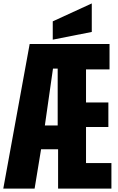

<svg xmlns="http://www.w3.org/2000/svg" viewBox="-41 -1121 702 1141"><path d="M-21.5 0 135.3 -859.4H609.9V-708.5H470.2V-512.2H603V-366.2H470.2V-151.9H621.1V0H304.2V-233.9H203.1L164.6 0ZM225.6 -375.5H301.8V-713.4H273.9ZM272.5 -885.3V-994.1L504.4 -1100.6V-931.2Z"/></svg>

Font: Anton SC
Style: Regular
Weight: 400
Designer: Vernon Adams
Foundry: Vernon Adams
Version: Version 2.116; ttfautohint (v1.8.4.7-5d5b)